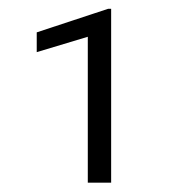

<svg xmlns="http://www.w3.org/2000/svg" viewBox="-20 -730 401 426"><path d="M226.6 -324.7H174.8V-648.4L61.5 -614.3V-658.2L219.7 -710.4H226.6Z"/></svg>

Font: Roboto Light
Style: Regular
Weight: 300
Designer: Google
Version: Version 2.134; 2016; ttfautohint (v1.6)